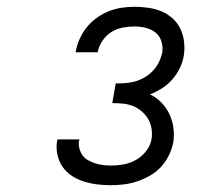

<svg xmlns="http://www.w3.org/2000/svg" viewBox="-20 -863 640 566"><path d="M307 -317Q286 -317 266 -319.5Q246 -322 227 -328Q208 -334 192 -344.5Q176 -355 165 -370.5Q154 -386 149.5 -406Q145 -426 148 -446Q149 -448 149 -449Q149 -450 149 -452H214Q214 -451 214 -450Q214 -449 213 -449Q211 -437 214 -425.5Q217 -414 223.5 -405Q230 -396 240 -390.5Q250 -385 261 -381.5Q272 -378 283.5 -376.5Q295 -375 307 -375Q326 -375 345 -378.5Q364 -382 381.5 -392Q399 -402 411.5 -418.5Q424 -435 427 -454Q429 -470 426.5 -485Q424 -500 416.5 -512.5Q409 -525 397.5 -535Q386 -545 372 -550.5Q358 -556 342.5 -557.5Q327 -559 311 -559L321 -617Q335 -617 349.5 -618Q364 -619 378.5 -623Q393 -627 406.5 -635Q420 -643 430.5 -654Q441 -665 448 -679Q455 -693 458 -707Q461 -724 456 -740.5Q451 -757 438.5 -767Q426 -777 409.5 -781Q393 -785 376 -785Q359 -785 341 -781.5Q323 -778 307.5 -768Q292 -758 281.5 -742Q271 -726 268 -709H203Q206 -728 214 -746.5Q222 -765 234.5 -781Q247 -797 264 -809.5Q281 -822 299.5 -829.5Q318 -837 337.5 -840Q357 -843 376 -843Q397 -843 417.5 -840Q438 -837 456 -829.5Q474 -822 488.5 -809Q503 -796 511.5 -778.5Q520 -761 522.5 -740.5Q525 -720 522 -700Q519 -681 510.5 -663Q502 -645 488.5 -629.5Q475 -614 458 -603Q441 -592 422 -585Q441 -576 455.5 -561Q470 -546 479 -527.5Q488 -509 491 -487.5Q494 -466 491 -444Q487 -424 478 -405.5Q469 -387 455 -371.5Q441 -356 422.5 -345.5Q404 -335 385 -328.5Q366 -322 346 -319.5Q326 -317 307 -317Z"/></svg>

Font: Iosevka Curly LtExObl
Style: Regular
Weight: 300
Width: 7
Italic angle: -9°
Monospace: yes
Designer: Belleve Invis
Foundry: Belleve Invis
Version: Version 11.1.0; ttfautohint (v1.8.3)